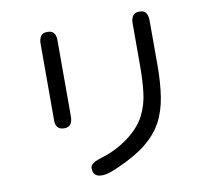

<svg xmlns="http://www.w3.org/2000/svg" viewBox="-90 -912 1180 1067"><g transform="rotate(-10 500.0 -379.0)"><path d="M400.4 51.8Q350.6 51.8 350.6 3.9Q350.6 -11.7 363.3 -21.5Q376 -31.2 393.1 -37.6Q410.2 -43.9 420.9 -46.9Q501 -71.3 569.3 -122.1Q637.7 -172.9 668.5 -232.9Q699.2 -293 707 -362.3Q714.8 -431.6 714.8 -509.8V-750Q714.8 -775.4 725.1 -792Q735.4 -808.6 762.7 -808.6Q790 -808.6 800.3 -792Q810.5 -775.4 810.5 -750V-500Q810.5 -397.5 797.9 -318.4Q785.2 -239.3 752 -178.7Q718.8 -118.2 657.7 -69.3Q596.7 -20.5 499 22.5Q478.5 32.2 451.2 42Q423.8 51.8 400.4 51.8ZM239.3 -242.2Q214.8 -242.2 203.1 -255.9Q191.4 -269.5 191.4 -293.9V-727.5Q191.4 -752.9 201.7 -769.5Q211.9 -786.1 239.3 -786.1Q264.6 -786.1 275.9 -772Q287.1 -757.8 287.1 -733.4V-299.8Q287.1 -275.4 276.9 -258.8Q266.6 -242.2 239.3 -242.2Z"/></g></svg>

Font: Kosugi Maru
Style: Regular
Weight: 400
Designer: MOTOYA
Version: Version 4.002